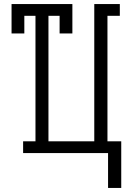

<svg xmlns="http://www.w3.org/2000/svg" viewBox="-20 -755 640 947"><path d="M513 172V0H94V-58H155V-677H100V-590H37V-735H337V-590H274V-677H219V-58H445V-735H571V-677H510V-58H578V172Z"/></svg>

Font: Iosevka Curly Slab LtEx
Style: Regular
Weight: 300
Width: 7
Monospace: yes
Designer: Belleve Invis
Foundry: Belleve Invis
Version: Version 11.1.0; ttfautohint (v1.8.3)